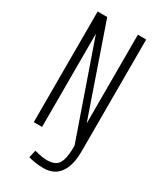

<svg xmlns="http://www.w3.org/2000/svg" viewBox="-220 -780 890 1052"><g transform="rotate(30 225.0 -254.0)"><path d="M242.5 192Q213.5 192 187 187.5Q160.5 183 146.5 178.5L157.5 131Q167 134 190.5 139.2Q214 144.5 237.5 144.5Q268.5 144.5 289 133.5Q309.5 122.5 319.5 91.5Q329.5 60.5 329.5 0L124 -590V0H71.5V-700H132L326 -139V-700H378.5V8Q378.5 97 344 144.5Q309.5 192 242.5 192Z"/></g></svg>

Font: Trispace Condensed ExtraLight
Style: Regular
Weight: 200
Width: 3
Designer: Tyler Finck
Foundry: Etcetera Type Company
Version: Version 1.210; ttfautohint (v1.8.3)